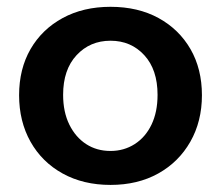

<svg xmlns="http://www.w3.org/2000/svg" viewBox="-20 -527 637 553"><path d="M528.7 -385.5C506.7 -423.5 476.1 -453.4 436.7 -475C397.3 -496.6 351.1 -507.4 298.3 -507.4C246 -507.4 200 -496.6 160.4 -475C120.7 -453.4 89.9 -423.5 67.9 -385.5C46 -347.4 35 -303.2 35 -252.8C35 -202.5 46 -157.8 67.9 -118.8C89.9 -79.7 120.7 -49.2 160.4 -27.3C200 -5.4 246 5.6 298.3 5.6C350.6 5.6 396.4 -5.4 435.7 -27.3C475.1 -49.2 505.9 -79.7 528.2 -118.8C550.4 -157.8 561.6 -202.5 561.6 -252.8C561.6 -303.2 550.6 -347.4 528.7 -385.5ZM416.4 -168.1C404.8 -143.9 388.6 -125.2 368 -112C347.3 -98.8 324.1 -92.2 298.3 -92.2C271.8 -92.2 248.4 -98.8 228.1 -112C207.8 -125.2 191.6 -143.9 179.7 -168.1C167.8 -192.3 161.8 -220.9 161.8 -253.8C161.8 -302.2 174.7 -340.3 200.5 -368C226.3 -395.8 258.9 -409.7 298.3 -409.7C337.7 -409.7 370.1 -395.8 395.6 -368C421.1 -340.3 433.8 -302.2 433.8 -253.8C433.8 -220.9 428 -192.3 416.4 -168.1Z"/></svg>

Font: Diatome Semibold
Style: Regular
Weight: 600
Designer: 15.100.17
Foundry: 15.100.17
Version: Version 1.005;Fontself Maker 3.5.8